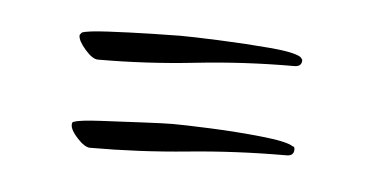

<svg xmlns="http://www.w3.org/2000/svg" viewBox="-26 -200 344 180"><g transform="rotate(5 146.0 -110.0)"><path d="M63 -137Q58 -137 51 -145Q44 -153 44 -158Q44 -159 46 -161Q51 -163 70.5 -164Q90 -165 110.5 -165.5Q131 -166 138 -166Q149 -166 174 -165Q199 -164 222.5 -162Q246 -160 252 -156Q254 -154 254 -153Q254 -147 247 -147Q200 -147 154.5 -142Q109 -137 63 -137ZM63 -54Q58 -54 51 -61.5Q44 -69 44 -74Q44 -77 46 -77Q51 -79 70.5 -80Q90 -81 110.5 -82Q131 -83 138 -83Q149 -83 173.5 -82Q198 -81 222 -78.5Q246 -76 252 -72Q254 -72 254 -69Q254 -63 247 -63Q200 -63 154.5 -58.5Q109 -54 63 -54Z"/></g></svg>

Font: Fuggles
Style: Regular
Weight: 400
Designer: Rob Leuschke
Foundry: Robert E. Leuschke
Version: Version 1.100; ttfautohint (v1.8.3)